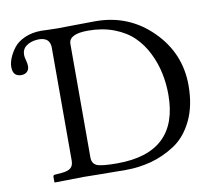

<svg xmlns="http://www.w3.org/2000/svg" viewBox="-74 -733 925 821"><g transform="rotate(-10 389.0 -322.5)"><path d="M268.1 -77.1Q268.1 -51.3 287.6 -41.7Q307.1 -32.2 377 -32.2Q643.1 -32.2 643.1 -284.2Q643.1 -332 633.5 -377.4Q624 -422.9 602.5 -466.3Q581.1 -509.8 548.1 -542Q515.1 -574.2 464.6 -593.5Q414.1 -612.8 352.1 -612.8Q268.1 -612.8 268.1 -569.8ZM98.1 -22Q98.1 -29.8 105 -30.8L134.8 -33.2Q161.6 -35.2 174.3 -45.2Q187 -55.2 187 -78.1V-567.9Q187 -581.5 182.1 -591.3Q177.2 -601.1 168.9 -605.7Q160.6 -610.4 151.1 -611.8Q141.6 -613.3 130.4 -612.3Q103 -610.4 84 -596.7Q64.9 -583 64.9 -558.1Q64.9 -548.3 69.1 -533.7Q73.2 -519 73.2 -508.8Q73.2 -492.7 63.7 -483.9Q54.2 -475.1 39.1 -475.1Q2 -475.1 2 -516.1Q2 -534.2 10.5 -555.2Q19 -576.2 35.4 -597.7Q51.8 -619.1 83.5 -633.1Q115.2 -647 154.8 -647Q159.7 -647 182.9 -646Q206.1 -645 227.1 -645Q244.1 -645 299.6 -646Q355 -647 390.1 -647Q534.2 -647 634.5 -547.6Q734.9 -448.2 734.9 -308.1Q734.9 -220.2 704.3 -156.5Q673.8 -92.8 623.5 -59.8Q573.2 -26.9 519.5 -12.5Q465.8 2 408.2 2Q348.1 2 293 1Q237.8 0 227.1 0Q193.8 0 100.1 2L98.1 0Z"/></g></svg>

Font: Linux Libertine Capitals
Style: Small Caps
Weight: 400
Designer: Philipp H. Poll
Foundry: Philipp H. Poll
Version: Version 5.1.3